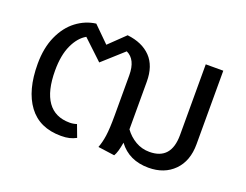

<svg xmlns="http://www.w3.org/2000/svg" viewBox="-94 -751 1213 947"><g transform="rotate(20 512.5 -278.0)"><path d="M935 -564V-178Q935 -90 884.5 -39Q834 12 751 12Q649 12 594 -62Q585 -8 572 12L485 0Q496 -28 501.5 -66Q507 -104 507 -172V-384Q507 -467 455 -491L346 -393L243 -490Q204 -468 179.5 -415Q155 -362 155 -282Q155 -174 194 -119Q233 -64 310 -64Q329 -64 347 -70L371 -6Q354 3 336 7.5Q318 12 292 12Q179 12 121 -66Q63 -144 63 -283Q63 -367 91 -429Q119 -491 165.5 -526Q212 -561 267 -568L349 -487L432 -567Q511 -558 555 -512.5Q599 -467 599 -384V-134Q622 -102 655.5 -82.5Q689 -63 729 -63Q843 -63 843 -193V-564Z"/></g></svg>

Font: FiraGOUPP
Style: Medium
Weight: 400
Designer: bBox Type
Foundry: bBox Type GmbH
Version: Version 1.001